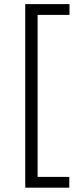

<svg xmlns="http://www.w3.org/2000/svg" viewBox="-20 -764 349 909"><path d="M99.5 124.5V-744.5H309V-693.5H158V73.5H308V124.5Z"/></svg>

Font: Encode Sans SC Light
Style: Regular
Weight: 300
Version: Version 3.002